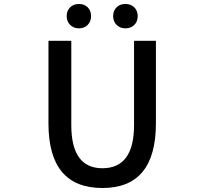

<svg xmlns="http://www.w3.org/2000/svg" viewBox="-20 -944 1040 977"><path d="M501 12.7Q226.6 12.7 226.6 -316.4V-736.3H342.8V-307.6Q342.8 -87.9 501 -87.9Q662.1 -87.9 662.1 -307.6V-736.3H773.4V-316.4Q773.4 12.7 501 12.7ZM426.3 -817.4Q409.2 -799.8 381.8 -799.8Q354.5 -799.8 336.9 -817.4Q319.3 -835 319.3 -862.3Q319.3 -889.6 336.9 -906.7Q354.5 -923.8 381.8 -923.8Q409.2 -923.8 426.3 -906.7Q443.4 -889.6 443.4 -862.3Q443.4 -835 426.3 -817.4ZM680.7 -862.3Q680.7 -834 663.1 -816.9Q645.5 -799.8 618.2 -799.8Q590.8 -799.8 573.2 -817.4Q555.7 -835 555.7 -862.3Q555.7 -889.6 573.2 -906.7Q590.8 -923.8 618.2 -923.8Q645.5 -923.8 663.1 -906.7Q680.7 -889.6 680.7 -862.3Z"/></svg>

Font: Gen Shin Gothic Monospace Medium
Style: Regular
Weight: 500
Designer: [Source Han Sans]
Ryoko NISHIZUKA  (kana & ideographs); Paul D. Hunt (Latin, Greek & Cyrillic); Wenlong ZHANG  (bopomofo
Version: Version 1.002.20150607